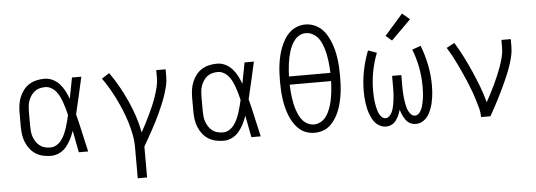

<svg xmlns="http://www.w3.org/2000/svg" viewBox="-57 -939 3715 1330"><g transform="rotate(-5 1800.0 -273.5)"><path d="M267 8Q239 8 212 2Q185 -4 161.5 -18.5Q138 -33 121 -55Q104 -77 93.5 -102.5Q83 -128 79 -155.5Q75 -183 75 -210V-310Q75 -337 79 -364.5Q83 -392 93.5 -417.5Q104 -443 121 -465Q138 -487 161.5 -501.5Q185 -516 212 -522Q239 -528 267 -528Q297 -528 324.5 -514.5Q352 -501 372 -478.5Q392 -456 406 -429Q420 -402 430 -374Q437 -410 444 -447Q451 -484 458 -520H523Q508 -456 494 -391.5Q480 -327 464 -263Q481 -198 495 -132Q509 -66 525 0H460Q453 -38 445.5 -76Q438 -114 431 -152Q421 -123 407 -95Q393 -67 373.5 -43.5Q354 -20 325.5 -6Q297 8 267 8ZM267 -50Q290 -50 310 -62Q330 -74 344 -92.5Q358 -111 367.5 -132Q377 -153 384 -174.5Q391 -196 397 -218.5Q403 -241 408 -263Q403 -285 397 -306.5Q391 -328 383.5 -349.5Q376 -371 366.5 -391.5Q357 -412 343 -429.5Q329 -447 309 -458.5Q289 -470 267 -470Q247 -470 228 -465Q209 -460 194 -448.5Q179 -437 168 -420.5Q157 -404 150.5 -386Q144 -368 142 -348.5Q140 -329 140 -310V-210Q140 -191 142 -171.5Q144 -152 150.5 -134Q157 -116 168 -99.5Q179 -83 194 -71.5Q209 -60 228 -55Q247 -50 267 -50Z M851 215V0Q851 -45 842.5 -89Q834 -133 821 -175.5Q808 -218 791 -259.5Q774 -301 754.5 -341Q735 -381 712.5 -419.5Q690 -458 664 -494L717 -528Q751 -480 780 -428.5Q809 -377 833.5 -323Q858 -269 876.5 -213Q895 -157 906 -99Q922 -128 937 -157.5Q952 -187 966.5 -217Q981 -247 994 -277.5Q1007 -308 1017.5 -339Q1028 -370 1036 -402.5Q1044 -435 1044 -468V-520H1109V-468Q1109 -436 1101.5 -405Q1094 -374 1084 -343.5Q1074 -313 1061.5 -283.5Q1049 -254 1036 -225Q1023 -196 1008.5 -167.5Q994 -139 978.5 -111Q963 -83 947.5 -55Q932 -27 916 0V215Z M1467 8Q1439 8 1412 2Q1385 -4 1361.5 -18.5Q1338 -33 1321 -55Q1304 -77 1293.5 -102.5Q1283 -128 1279 -155.5Q1275 -183 1275 -210V-310Q1275 -337 1279 -364.5Q1283 -392 1293.5 -417.5Q1304 -443 1321 -465Q1338 -487 1361.5 -501.5Q1385 -516 1412 -522Q1439 -528 1467 -528Q1497 -528 1524.5 -514.5Q1552 -501 1572 -478.5Q1592 -456 1606 -429Q1620 -402 1630 -374Q1637 -410 1644 -447Q1651 -484 1658 -520H1723Q1708 -456 1694 -391.5Q1680 -327 1664 -263Q1681 -198 1695 -132Q1709 -66 1725 0H1660Q1653 -38 1645.5 -76Q1638 -114 1631 -152Q1621 -123 1607 -95Q1593 -67 1573.5 -43.5Q1554 -20 1525.5 -6Q1497 8 1467 8ZM1467 -50Q1490 -50 1510 -62Q1530 -74 1544 -92.5Q1558 -111 1567.5 -132Q1577 -153 1584 -174.5Q1591 -196 1597 -218.5Q1603 -241 1608 -263Q1603 -285 1597 -306.5Q1591 -328 1583.5 -349.5Q1576 -371 1566.5 -391.5Q1557 -412 1543 -429.5Q1529 -447 1509 -458.5Q1489 -470 1467 -470Q1447 -470 1428 -465Q1409 -460 1394 -448.5Q1379 -437 1368 -420.5Q1357 -404 1350.5 -386Q1344 -368 1342 -348.5Q1340 -329 1340 -310V-210Q1340 -191 1342 -171.5Q1344 -152 1350.5 -134Q1357 -116 1368 -99.5Q1379 -83 1394 -71.5Q1409 -60 1428 -55Q1447 -50 1467 -50Z M2100 8Q2070 8 2041.5 -2Q2013 -12 1991 -32.5Q1969 -53 1953 -79Q1937 -105 1926.5 -132.5Q1916 -160 1909 -189.5Q1902 -219 1898 -248.5Q1894 -278 1892.5 -308Q1891 -338 1891 -368Q1891 -397 1892.5 -427Q1894 -457 1898 -487Q1902 -517 1909 -546Q1916 -575 1927 -603Q1938 -631 1953.5 -657Q1969 -683 1991 -703Q2013 -723 2041.5 -734Q2070 -745 2100 -745Q2130 -745 2158.5 -734Q2187 -723 2209 -703Q2231 -683 2246.5 -657Q2262 -631 2273 -603Q2284 -575 2291 -546Q2298 -517 2302 -487Q2306 -457 2307.5 -427Q2309 -397 2309 -367Q2309 -338 2307.5 -308Q2306 -278 2302 -248.5Q2298 -219 2291 -189.5Q2284 -160 2273.5 -132.5Q2263 -105 2247 -79Q2231 -53 2209 -32.5Q2187 -12 2158.5 -2Q2130 8 2100 8ZM1956 -396H2244Q2243 -419 2241.5 -441Q2240 -463 2237 -485Q2234 -507 2229.5 -528.5Q2225 -550 2218 -571Q2211 -592 2201.5 -612.5Q2192 -633 2177 -649Q2162 -665 2141.5 -675Q2121 -685 2098 -685Q2076 -685 2056 -675Q2036 -665 2022 -648Q2008 -631 1998 -611Q1988 -591 1981.5 -570Q1975 -549 1970.5 -527.5Q1966 -506 1963 -484Q1960 -462 1958.5 -440Q1957 -418 1956 -396ZM2100 -50Q2122 -50 2142.5 -60Q2163 -70 2177.5 -86.5Q2192 -103 2201.5 -123Q2211 -143 2218 -164Q2225 -185 2229.5 -207Q2234 -229 2237 -250.5Q2240 -272 2241.5 -294Q2243 -316 2244 -339H1956Q1957 -316 1958.5 -294Q1960 -272 1963 -250.5Q1966 -229 1970.5 -207Q1975 -185 1982 -164Q1989 -143 1998.5 -123Q2008 -103 2022.5 -86.5Q2037 -70 2057.5 -60Q2078 -50 2100 -50Z M2596 8Q2576 8 2557.5 -0.5Q2539 -9 2525 -23.5Q2511 -38 2502 -55.5Q2493 -73 2486 -92Q2479 -111 2475 -130.5Q2471 -150 2468 -170Q2465 -190 2464 -209.5Q2463 -229 2463 -249Q2463 -321 2477 -391Q2491 -461 2517 -528L2577 -507Q2553 -446 2540.5 -380.5Q2528 -315 2528 -249Q2528 -235 2528.5 -221Q2529 -207 2530 -192.5Q2531 -178 2533 -164Q2535 -150 2538 -136Q2541 -122 2545 -108.5Q2549 -95 2555.5 -82.5Q2562 -70 2572.5 -60Q2583 -50 2598 -50Q2613 -50 2624 -61Q2635 -72 2641.5 -85Q2648 -98 2652 -112.5Q2656 -127 2658.5 -141.5Q2661 -156 2663 -171Q2665 -186 2666 -200.5Q2667 -215 2667.5 -230Q2668 -245 2668 -260V-338H2732V-260Q2732 -245 2732.5 -230Q2733 -215 2734 -200.5Q2735 -186 2737 -171Q2739 -156 2741.5 -141.5Q2744 -127 2748 -112.5Q2752 -98 2758.5 -85Q2765 -72 2776 -61Q2787 -50 2802 -50Q2817 -50 2827.5 -60Q2838 -70 2844.5 -82.5Q2851 -95 2855 -108.5Q2859 -122 2862 -136Q2865 -150 2867 -164Q2869 -178 2870 -192.5Q2871 -207 2871.5 -221Q2872 -235 2872 -249Q2872 -315 2859.5 -380.5Q2847 -446 2823 -507L2883 -528Q2909 -461 2923 -391Q2937 -321 2937 -249Q2937 -229 2936 -209.5Q2935 -190 2932 -170Q2929 -150 2925 -130.5Q2921 -111 2914 -92Q2907 -73 2898 -55.5Q2889 -38 2875 -23.5Q2861 -9 2842.5 -0.5Q2824 8 2804 8Q2790 8 2777 4Q2764 0 2753 -8Q2742 -16 2734 -27Q2726 -38 2719.5 -50Q2713 -62 2708.5 -74.5Q2704 -87 2700 -100Q2696 -87 2691.5 -74.5Q2687 -62 2680.5 -50Q2674 -38 2666 -27Q2658 -16 2647 -8Q2636 0 2623 4Q2610 8 2596 8ZM2689 -582 2647 -618 2774 -762 2826 -718Z M3257 0Q3257 -34 3248 -66.5Q3239 -99 3229 -131Q3219 -163 3207 -194.5Q3195 -226 3182 -257Q3169 -288 3155 -318.5Q3141 -349 3126.5 -379.5Q3112 -410 3096 -439.5Q3080 -469 3062 -498L3117 -528Q3148 -478 3174.5 -425.5Q3201 -373 3224.5 -319.5Q3248 -266 3269 -211Q3290 -156 3305 -99Q3321 -128 3336.5 -157.5Q3352 -187 3366 -217Q3380 -247 3393 -277.5Q3406 -308 3417 -339Q3428 -370 3436 -402.5Q3444 -435 3444 -468V-520H3509V-468Q3509 -436 3502 -405Q3495 -374 3485 -343.5Q3475 -313 3463 -284Q3451 -255 3438 -226Q3425 -197 3411 -168.5Q3397 -140 3382.5 -111.5Q3368 -83 3353 -55.5Q3338 -28 3322 0Z"/></g></svg>

Font: Iosevka Custom Light Extended
Style: Regular
Weight: 300
Width: 7
Monospace: yes
Designer: Belleve Invis
Foundry: Belleve Invis
Version: Version 11.2.4; ttfautohint (v1.8.4)